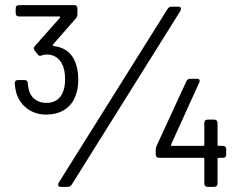

<svg xmlns="http://www.w3.org/2000/svg" viewBox="-20 -726 934 746"><path d="M269 -492.2Q284.2 -460.9 284.2 -416Q284.2 -377.4 270 -345.2Q255.9 -314.5 227.3 -297.6Q198.7 -280.8 160.2 -280.8Q118.2 -280.8 87.4 -302.7Q56.6 -324.7 43.9 -362.8Q38.1 -384.8 37.1 -401.9Q37.1 -415 49.8 -415H75.2Q87.9 -415 87.9 -401.9Q88.9 -389.6 91.8 -377.9Q97.2 -354.5 115.5 -340.3Q133.8 -326.2 160.2 -326.2Q202.6 -326.2 221.2 -360.8Q232.9 -383.8 232.9 -417Q232.9 -457 220.2 -479Q201.7 -514.2 160.2 -514.2Q151.4 -514.2 144 -511.2Q142.6 -510.7 140.6 -510.3Q138.7 -509.8 137.7 -509.3Q136.7 -508.8 136.2 -508.8Q130.9 -508.8 126 -515.1L115.2 -528.8Q110.8 -536.1 110.8 -538.1Q110.8 -541 115.2 -546.9L211.9 -655.8Q216.8 -662.1 210 -662.1H54.2Q41 -662.1 41 -674.8V-692.9Q41 -706.1 54.2 -706.1H268.1Q280.8 -706.1 280.8 -692.9V-670.9Q280.8 -662.1 274.9 -654.8L187 -554.2Q181.6 -548.8 189.9 -546.9Q247.1 -539.6 269 -492.2ZM244.1 0H215.8Q206.1 0 206.1 -7.8Q206.1 -12.2 208 -16.1L630.9 -690.9Q637.2 -700.2 646 -700.2H672.9Q683.1 -700.2 683.1 -691.9Q683.1 -688 681.2 -684.1L258.8 -8.8Q252.9 0 244.1 0ZM830.1 -159.2H846.2Q858.9 -159.2 858.9 -146V-126Q858.9 -112.8 846.2 -112.8H830.1Q825.2 -112.8 825.2 -107.9V-13.2Q825.2 0 812 0H787.1Q773.9 0 773.9 -13.2V-107.9Q773.9 -112.8 769 -112.8H598.1Q585 -112.8 585 -126V-144Q585 -150.9 588.9 -160.2L704.1 -410.2Q708.5 -419.9 719.2 -419.9H744.1Q760.7 -419.9 753.9 -404.8L645 -165Q643.1 -159.2 647.9 -159.2H769Q773.9 -159.2 773.9 -164.1V-248Q773.9 -261.2 787.1 -261.2H812Q825.2 -261.2 825.2 -248V-164.1Q825.2 -159.2 830.1 -159.2Z"/></svg>

Font: Barlow
Style: Regular
Weight: 400
Designer: Jeremy Tribby
Foundry: Jeremy Tribby
Version: Version 1.101